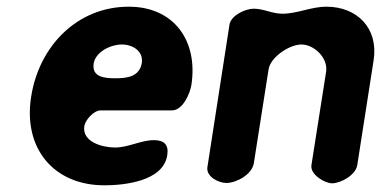

<svg xmlns="http://www.w3.org/2000/svg" viewBox="-20 -547 1140 574"><path d="M73 -257C49 -104 140 7 292 7C349 7 468 -4 480 -83C485 -114 471 -128 440 -128C401 -128 364 -106 324 -106C287 -106 225 -122 232 -170C235 -188 260 -217 281 -217H494C527 -217 548 -268 552 -292C573 -425 500 -527 365 -527C210 -527 96 -408 73 -257ZM260 -357C266 -393 312 -414 344 -414C377 -414 409 -394 404 -359C397 -317 359 -313 325 -313C293 -313 254 -316 260 -357Z M738 -521C714 -521 670 -501 666 -473L600 -47C596 -19 633 0 657 0C686 0 734 -25 739 -60L783 -340C789 -377 846 -414 881 -414C919 -414 961 -374 955 -333L911 -53C907 -25 951 1 973 1C998 1 1043 -23 1048 -53L1097 -367C1112 -463 1047 -527 956 -527C910 -527 869 -506 824 -506C793 -506 769 -521 738 -521Z"/></svg>

Font: Asimov Print
Style: Regular
Weight: 500
Designer: Google
Version: Version 2.000980: 2014